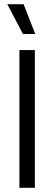

<svg xmlns="http://www.w3.org/2000/svg" viewBox="-20 -900 260 920"><path d="M73 0V-660H147V0ZM90 -737 15 -880H93L149 -737Z"/></svg>

Font: Bricolage Grotesque 10pt Condensed Light
Style: Regular
Weight: 300
Width: 3
Designer: Mathieu Triay
Foundry: Atelier Triay
Version: Version 1.000; ttfautohint (v1.8.4.7-5d5b);gftools[0.9.32]